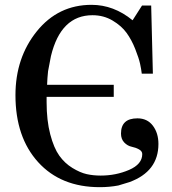

<svg xmlns="http://www.w3.org/2000/svg" viewBox="-20 -759 714 795"><path d="M569 -121Q569 -133 555.5 -140.5Q542 -148 525 -151.5Q508 -155 494.5 -169Q481 -183 481 -206Q481 -269 549 -269Q590 -269 613 -238.5Q636 -208 636 -163Q636 -49 516 -5L470 9Q433 16 393 16Q232 16 138 -87.5Q44 -191 44 -365Q44 -520 132.5 -629.5Q221 -739 359 -739Q451 -739 529 -675L568 -736H606L613 -454H567Q565 -472 560 -495Q555 -518 540 -556Q525 -594 504 -623Q483 -652 446 -674Q409 -696 363 -696Q232 -696 191 -527L179 -464Q176 -436 175 -408H451V-358H173V-336Q173 -260 188 -203Q203 -146 225.5 -114.5Q248 -83 280 -63.5Q312 -44 339 -38Q366 -32 397 -32Q460 -32 514.5 -55.5Q569 -79 569 -121Z"/></svg>

Font: cwTeXMing
Style: Medium
Weight: 500
Version: Version 1.17